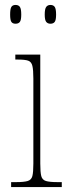

<svg xmlns="http://www.w3.org/2000/svg" viewBox="-20 -757 277 777"><path d="M25 0V-20H45Q77 -20 92 -24.5Q107 -29 111 -44.5Q115 -60 115 -95V-439Q115 -474 111 -490.5Q107 -507 94 -511.5Q81 -516 51 -516H42V-536H143V-95Q143 -60 147 -44.5Q151 -29 166 -24.5Q181 -20 213 -20H230V0ZM184 -661Q173 -661 167 -668.5Q161 -676 161 -698Q161 -721 167 -729Q173 -737 184 -737Q196 -737 201.5 -729Q207 -721 207 -698Q207 -676 201.5 -668.5Q196 -661 184 -661ZM43 -661Q31 -661 26 -668.5Q21 -676 21 -698Q21 -721 26 -729Q31 -737 43 -737Q55 -737 60.5 -729Q66 -721 66 -698Q66 -676 60.5 -668.5Q55 -661 43 -661Z"/></svg>

Font: Noto Serif Sinhala Condensed Thin
Style: Regular
Weight: 100
Width: 3
Designer: Jelle Bosma - Monotype Design Team
Foundry: Monotype Imaging Inc.
Version: Version 2.007; ttfautohint (v1.8.4.7-5d5b)